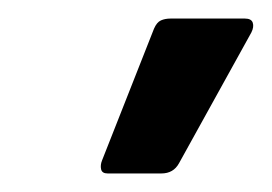

<svg xmlns="http://www.w3.org/2000/svg" viewBox="-20 -732 293 207"><path d="M96 -545Q90 -545 89 -549.5Q88 -554 90 -559L146 -701Q149 -708 153.5 -710Q158 -712 164 -712H244Q251 -712 252.5 -707.5Q254 -703 251 -697L173 -556Q167 -545 154 -545Z"/></svg>

Font: Sofia Sans Condensed
Style: Bold Italic
Weight: 700
Italic angle: -9°
Version: Version 4.100